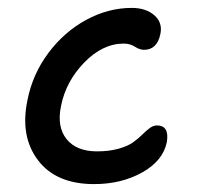

<svg xmlns="http://www.w3.org/2000/svg" viewBox="-20 -449 504 481"><path d="M215.8 12.2Q120.6 12.2 75.2 -47.6Q29.8 -107.4 48.8 -198.2Q61.5 -263.2 101.3 -316.4Q141.1 -369.6 196.3 -399.4Q251.5 -429.2 310.1 -429.2Q345.2 -429.2 366.5 -410.9Q387.7 -392.6 381.8 -363.8Q373.5 -324.2 340.8 -324.2Q330.1 -324.2 317.9 -332Q305.7 -339.8 290 -339.8Q237.3 -339.8 191.2 -292.5Q145 -245.1 132.8 -183.1Q122.1 -131.3 146.7 -100.6Q171.4 -69.8 223.1 -69.8Q253.4 -69.8 276.9 -76.4Q300.3 -83 313.5 -92.5Q326.7 -102.1 336.4 -111.8Q346.2 -121.6 355.2 -128.2Q364.3 -134.8 373 -134.8Q404.8 -134.8 397.9 -92.8Q388.2 -45.9 335.9 -16.8Q283.7 12.2 215.8 12.2Z"/></svg>

Font: Shantell Sans Irregular Bouncy
Style: Italic
Weight: 400
Italic angle: -11.31°
Designer: Stephen Nixon, Anya Danilova, Shantell Martin
Foundry: Arrow Type
Version: Version 1.006;[9816181b4]